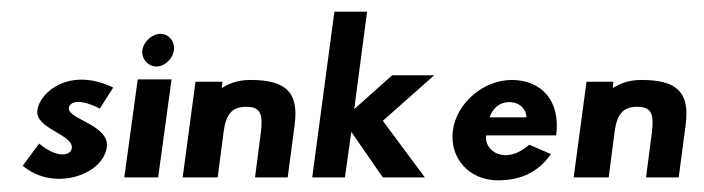

<svg xmlns="http://www.w3.org/2000/svg" viewBox="-20 -304 1206 329"><path d="M47 -58 19 -20C72 25 157 -4 163 -52C168 -90 95 -100 98 -119C99 -127 111 -138 151 -118L174 -154C99 -190 48 -146 44 -115C40 -83 106 -74 103 -50C102 -39 81 -30 47 -58Z M224 -218C222 -203 234 -190 248 -190C262 -190 276 -203 278 -218C280 -233 269 -246 255 -246C241 -246 226 -233 224 -218ZM193 0H251L274 -168H216Z M353 0 363 -77C367 -109 378 -121 402 -121C426 -121 431 -109 427 -77L417 0H473L485 -91C492 -146 470 -167 409 -167C388 -167 372 -161 360 -153L361 -164H315L293 0Z M724 -175H652L587 -117L609 -284H553L515 0H571L582 -78L636 0H708L636 -97Z M819 -103C823 -115 833 -129 853 -129C870 -129 882 -117 882 -103ZM887 -56C846 -20 809 -45 813 -72H933C941 -132 907 -167 857 -167C808 -167 762 -127 756 -80C750 -33 784 5 833 5C870 5 901 -7 924 -40Z M1023 0 1033 -77C1037 -109 1048 -121 1072 -121C1096 -121 1101 -109 1097 -77L1087 0H1143L1155 -91C1162 -146 1140 -167 1079 -167C1058 -167 1042 -161 1030 -153L1031 -164H985L963 0Z"/></svg>

Font: Hussar Tani
Style: DwaKurs
Weight: 700
Foundry: Cannot Into Space Fonts
Version: Version 0.92